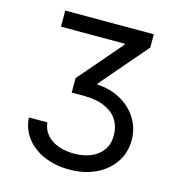

<svg xmlns="http://www.w3.org/2000/svg" viewBox="-107 -622 832 902"><g transform="rotate(15 309.5 -171.5)"><path d="M312.5 108.4Q358.4 108.4 394.5 93.3Q430.7 78.1 451.4 48.6Q472.2 19 471.7 -22.5Q472.2 -62 453.1 -94.5Q434.1 -127 392.3 -146.5Q350.6 -166 286.1 -166H228.5V-236.3L410.2 -447.3V-452.1H99.6V-530.3H530.3V-465.8L335.9 -239.3V-233.4Q398.4 -230.5 449.2 -202.4Q500 -174.3 529.3 -127.2Q558.6 -80.1 558.6 -22.5Q558.6 38.1 526.9 85.4Q495.1 132.8 438.7 159.7Q382.3 186.5 310.5 186.5Q245.1 186.5 190.4 164.1Q135.7 141.6 102.1 99.1Q68.4 56.6 64.5 -1H154.3Q157.7 33.2 179 57.9Q200.2 82.5 234.9 95.5Q269.5 108.4 312.5 108.4Z"/></g></svg>

Font: Pretendard
Style: Regular
Weight: 400
Designer: Base glyphs from Inter by Rasmus Andersson; Hangeul glyphs from Noto Sans CJK(Source Han Sans) by Jang Soo-young and Kan
Foundry: Kil Hyung-jin
Version: Version 1.309